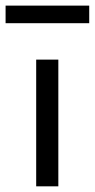

<svg xmlns="http://www.w3.org/2000/svg" viewBox="-28 -657 335 677"><path d="M0 0ZM99.6 -446.8H177.7V0H99.6ZM-8.3 -637.2H286.6V-575.2H-8.3Z"/></svg>

Font: PT Astra Sans
Style: Regular
Weight: 400
Designer: A.Korolkova, I. Chaeva
Foundry: ParaType Ltd
Version: Version 1.001; ttfautohint (v1.6)